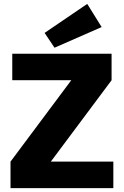

<svg xmlns="http://www.w3.org/2000/svg" viewBox="-20 -966 635 986"><path d="M260 -721 209 -797 428 -946 502 -827ZM562 -136V0H34V-136L346 -554H43V-690H553V-554L241 -136Z"/></svg>

Font: Exo 2.0 Extra Bold
Style: Regular
Weight: 800
Designer: Natanael Gama
Version: Version 1.001;PS 001.001;hotconv 1.0.70;makeotf.lib2.5.58329